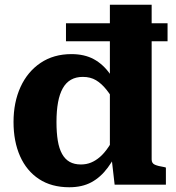

<svg xmlns="http://www.w3.org/2000/svg" viewBox="-20 -778 741 809"><path d="M281 -550Q336 -550 375.5 -528.5Q415 -507 444.5 -465Q474 -423 494 -362L472 -334Q450 -373 429 -399.5Q408 -426 384.5 -440Q361 -454 329 -454Q300 -454 279 -442Q258 -430 244.5 -406Q231 -382 224.5 -346.5Q218 -311 218 -264Q218 -219 223.5 -185.5Q229 -152 241.5 -129.5Q254 -107 273.5 -96Q293 -85 321 -85Q344 -85 363.5 -93Q383 -101 401 -116.5Q419 -132 436 -157Q453 -182 473 -214L490 -170Q464 -112 434 -71.5Q404 -31 365 -10Q326 11 272 11Q197 11 144.5 -23.5Q92 -58 64.5 -120Q37 -182 37 -264Q37 -347 66.5 -411.5Q96 -476 151 -513Q206 -550 281 -550ZM443 -758H619V-106Q619 -90 632.5 -84Q646 -78 672 -74L679 -72V0H463L449 -122L443 -113ZM686 -680V-604H258V-680Z"/></svg>

Font: Roboto Serif
Style: Bold
Weight: 700
Designer: Greg Gazdowicz
Foundry: Commercial Type
Version: Version 1.008